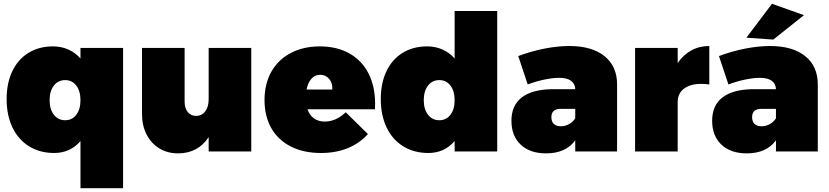

<svg xmlns="http://www.w3.org/2000/svg" viewBox="-20 -800 4379 1014"><path d="M630 -547V194H405V-55Q351 8 266 8Q191 8 134 -27Q77 -62 46 -126.5Q15 -191 15 -277Q15 -361 45 -424Q75 -487 130.5 -521Q186 -555 260 -555Q304 -555 341 -538.5Q378 -522 405 -491V-547ZM405 -271Q405 -319 383 -348Q361 -377 324 -377Q287 -377 264.5 -348Q242 -319 242 -271Q242 -223 264.5 -194Q287 -165 324 -165Q361 -165 383 -194Q405 -223 405 -271Z M1307 -547V0H1082V-76Q1055 -34 1014 -12Q973 10 921 10Q865 10 822 -16Q779 -42 754.5 -89Q730 -136 730 -198V-547H955V-263Q955 -229 971.5 -208.5Q988 -188 1015 -188Q1046 -188 1064 -212Q1082 -236 1082 -276V-547Z M1961 -252Q1961 -233 1960 -223H1604Q1615 -191 1638.5 -174.5Q1662 -158 1695 -158Q1754 -158 1806 -207L1923 -92Q1879 -43 1816.5 -17.5Q1754 8 1675 8Q1583 8 1515.5 -26.5Q1448 -61 1412.5 -124Q1377 -187 1377 -271Q1377 -357 1413 -421Q1449 -485 1515.5 -520Q1582 -555 1669 -555Q1759 -555 1825 -518Q1891 -481 1926 -412.5Q1961 -344 1961 -252ZM1671 -405Q1643 -405 1624.5 -384Q1606 -363 1599 -327H1735Q1737 -361 1718.5 -383Q1700 -405 1671 -405Z M2606 -742V0H2381V-55Q2327 8 2242 8Q2167 8 2110 -27Q2053 -62 2022 -126.5Q1991 -191 1991 -277Q1991 -361 2021 -424Q2051 -487 2106.5 -521Q2162 -555 2236 -555Q2280 -555 2317 -538.5Q2354 -522 2381 -491V-742ZM2381 -271Q2381 -319 2359 -348Q2337 -377 2300 -377Q2263 -377 2240.5 -348Q2218 -319 2218 -271Q2218 -223 2240.5 -194Q2263 -165 2300 -165Q2337 -165 2359 -194Q2381 -223 2381 -271Z M3239 -354V0H3018V-59Q2968 10 2864 10Q2778 10 2729.5 -36.5Q2681 -83 2681 -162Q2681 -243 2735 -285Q2789 -327 2893 -329H3018Q3017 -358 2995.5 -373.5Q2974 -389 2933 -389Q2901 -389 2856.5 -380Q2812 -371 2767 -354L2717 -504Q2787 -530 2856.5 -543.5Q2926 -557 2987 -557Q3106 -557 3172.5 -503.5Q3239 -450 3239 -354ZM3018 -175V-225H2940Q2892 -225 2892 -181Q2892 -158 2905 -145.5Q2918 -133 2942 -133Q2964 -133 2984.5 -144Q3005 -155 3018 -175Z M3726 -557V-354Q3704 -357 3683 -357Q3625 -357 3592 -331.5Q3559 -306 3559 -261V0H3334V-547H3559V-467Q3588 -510 3630.5 -533.5Q3673 -557 3726 -557Z M4299 -354V0H4078V-59Q4028 10 3924 10Q3838 10 3789.5 -36.5Q3741 -83 3741 -162Q3741 -243 3795 -285Q3849 -327 3953 -329H4078Q4077 -358 4055.5 -373.5Q4034 -389 3993 -389Q3961 -389 3916.5 -380Q3872 -371 3827 -354L3777 -504Q3847 -530 3916.5 -543.5Q3986 -557 4047 -557Q4166 -557 4232.5 -503.5Q4299 -450 4299 -354ZM4078 -175V-225H4000Q3952 -225 3952 -181Q3952 -158 3965 -145.5Q3978 -133 4002 -133Q4024 -133 4044.5 -144Q4065 -155 4078 -175ZM4057 -780 4226 -720 4064 -591 3922 -601Z"/></svg>

Font: Gontserrat Black
Style: Regular
Weight: 900
Designer: Julieta Ulanovsky
Foundry: Julieta Ulanovsky
Version: Version 6.001